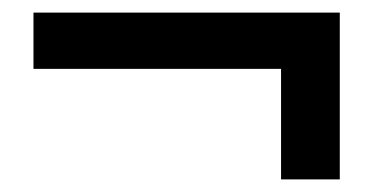

<svg xmlns="http://www.w3.org/2000/svg" viewBox="-20 -427 590 304"><path d="M33 -318V-407H518V-143H425V-357L461 -318Z"/></svg>

Font: Source Serif 4 18pt
Style: Bold
Weight: 700
Designer: Frank Grießhammer
Foundry: Adobe Systems Incorporated
Version: Version 4.004;hotconv 1.0.116;makeotfexe 2.5.65601